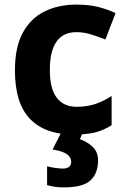

<svg xmlns="http://www.w3.org/2000/svg" viewBox="-20 -576 554 836"><path d="M300 10Q178 10 111.5 -57.5Q45 -125 45 -270Q45 -370 79 -433Q113 -496 173.5 -526Q234 -556 313 -556Q369 -556 410.5 -545Q452 -534 483 -519L439 -404Q404 -418 373.5 -427Q343 -436 313 -436Q197 -436 197 -271Q197 -189 227.5 -150Q258 -111 313 -111Q360 -111 396 -123.5Q432 -136 466 -158V-31Q432 -9 394.5 0.5Q357 10 300 10ZM407 122Q407 178 374.5 209Q342 240 256 240Q234 240 216.5 237Q199 234 185 230V148Q199 152 219.5 155Q240 158 255 158Q269 158 279.5 151.5Q290 145 290 128Q290 110 272 96Q254 82 209 75L247 0H341L328 30Q358 40 382.5 62.5Q407 85 407 122Z"/></svg>

Font: Noto IKEA Latin
Style: Bold
Weight: 700
Designer: Monotype Design Team
Foundry: Monotype Imaging Inc.
Version: Version 1.0